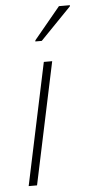

<svg xmlns="http://www.w3.org/2000/svg" viewBox="-53 -768 377 800"><g transform="rotate(-5 135.5 -368.0)"><path d="M34 0 142 -510H177L69 0ZM114 -598 115 -603 225 -736H271L270 -731L141 -598Z"/></g></svg>

Font: Saira Semi Condensed Thin
Style: Italic
Weight: 100
Width: 4
Italic angle: -12°
Designer: Hector Gatti with collaboration of the Omnibus-Type team
Foundry: Omnibus-Type
Version: Version 1.001; ttfautohint (v1.8)